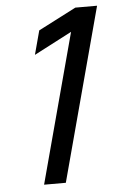

<svg xmlns="http://www.w3.org/2000/svg" viewBox="-52 -758 511 796"><g transform="rotate(-5 203.0 -360.0)"><path d="M99 0H189.5L382.5 -720H292L134.8 -639L108.1 -539.5L265.6 -621.5Z"/></g></svg>

Font: Manrope
Style: MediumItalic
Weight: 500
Italic angle: -15°
Designer: Mikhail Sharanda
Foundry: Mikhail Sharanda
Version: Version 4.502;hotconv 1.0.109;makeotfexe 2.5.65596